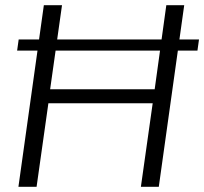

<svg xmlns="http://www.w3.org/2000/svg" viewBox="-20 -720 787 740"><path d="M149 -700H219L169 -346L157 -376H589L572 -346L621 -700H690L592 0H523L573 -354L582 -322H149L171 -354L121 0H51ZM747 -568 741 -525H46L52 -568Z"/></svg>

Font: Pathway Extreme 28pt Light
Style: Italic
Weight: 300
Italic angle: -8°
Designer: Eduardo Rodriguez Tunni
Foundry: Eduardo Rodriguez Tunni
Version: Version 1.001;gftools[0.9.26]